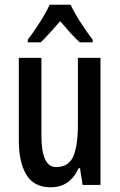

<svg xmlns="http://www.w3.org/2000/svg" viewBox="-20 -786 509 816"><path d="M407 -540V0H331L320 -71H314Q277 10 196 10Q124 10 92 -43.5Q60 -97 60 -188V-540H156V-210Q156 -76 218 -76Q271 -76 291 -120.5Q311 -165 311 -256V-540ZM280 -766Q296 -732 322 -691.5Q348 -651 374 -617V-606H319Q299 -624 278.5 -647Q258 -670 236 -696Q213 -670 191.5 -646Q170 -622 153 -606H98V-617Q124 -651 150.5 -693Q177 -735 191 -766Z"/></svg>

Font: Noto Sans Lao UI ExtCond Med
Style: Regular
Weight: 500
Width: 2
Designer: Monotype Design Team
Foundry: Monotype Imaging Inc.
Version: Version 2.000; ttfautohint (v1.8.4.7-5d5b)